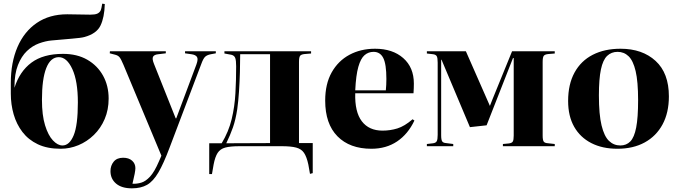

<svg xmlns="http://www.w3.org/2000/svg" viewBox="-20 -798 3709 1048"><path d="M311 14Q238 14 186.5 -10.5Q135 -35 102.5 -77.5Q70 -120 54.5 -174Q39 -228 39 -287V-345Q39 -457 75.5 -541.5Q112 -626 181 -673Q250 -720 347 -720Q379 -720 410.5 -719Q442 -718 473 -718Q499 -718 511 -723.5Q523 -729 529 -740Q532 -747 534 -756.5Q536 -766 538 -778L552 -776Q550 -703 528.5 -658.5Q507 -614 441 -596Q423 -591 373.5 -587Q324 -583 260 -577Q228 -574 192.5 -561Q157 -548 127 -519.5Q97 -491 78 -443Q59 -395 59 -323V-319Q87 -408 151.5 -456Q216 -504 324 -504Q401 -504 456.5 -472Q512 -440 542.5 -385Q573 -330 573 -260Q573 -199 551.5 -148.5Q530 -98 492.5 -61.5Q455 -25 408 -5.5Q361 14 311 14ZM321 -4Q359 -4 382 -59Q405 -114 405 -239Q405 -355 375 -420.5Q345 -486 301 -486Q256 -486 232.5 -426.5Q209 -367 209 -253Q209 -169 226 -114Q243 -59 269 -31.5Q295 -4 321 -4Z M700 230Q644 230 613.5 204Q583 178 583 136Q583 106 600.5 84.5Q618 63 652 63Q683 63 701 79Q719 95 719 120Q719 140 703 205Q727 206 751 199Q775 192 799 166Q823 140 847 84L861 52L654 -444Q641 -475 632.5 -485.5Q624 -496 606 -500L579 -507L580 -518H885V-507L844 -502Q822 -500 815.5 -488.5Q809 -477 821 -448L939 -152H942L1052 -446Q1063 -476 1055 -487.5Q1047 -499 1025 -502L990 -507V-518H1158V-507L1131 -502Q1110 -498 1099.5 -488Q1089 -478 1078 -447L906 7Q873 95 844.5 143.5Q816 192 782.5 211Q749 230 700 230Z M1672 151 1663 100Q1654 58 1639.5 36.5Q1625 15 1596.5 7.5Q1568 0 1518 0H1288Q1237 0 1209.5 7.5Q1182 15 1168 36.5Q1154 58 1146 100L1137 152H1122V-16H1190Q1228 -79 1244.5 -147.5Q1261 -216 1265 -289Q1269 -362 1269 -436Q1269 -468 1264 -481.5Q1259 -495 1243 -499L1205 -506V-518H1678V-506L1642 -503Q1623 -501 1617.5 -492.5Q1612 -484 1612 -460V-17H1687V147ZM1215 -16 1454 -17V-502H1291Q1291 -458 1289.5 -404.5Q1288 -351 1284.5 -298Q1281 -245 1275 -202Q1266 -144 1251.5 -102.5Q1237 -61 1215 -16Z M2007 14Q1889 14 1822 -54Q1755 -122 1755 -249Q1755 -340 1790.5 -403Q1826 -466 1887.5 -499Q1949 -532 2027 -532Q2123 -532 2181 -481Q2239 -430 2239 -342Q2239 -329 2238.5 -316.5Q2238 -304 2237 -289H1919Q1916 -187 1955 -136Q1994 -85 2068 -85Q2110 -85 2149 -97Q2188 -109 2232 -147L2242 -140Q2207 -66 2147.5 -26Q2088 14 2007 14ZM1919 -305H2086Q2089 -335 2089 -367Q2089 -448 2072 -481.5Q2055 -515 2019 -515Q1991 -515 1970 -497Q1949 -479 1936 -433.5Q1923 -388 1919 -305Z M2310 0V-12L2344 -16Q2359 -18 2364 -27.5Q2369 -37 2369 -62V-456Q2369 -482 2364 -491Q2359 -500 2344 -502L2310 -506V-518H2523L2654 -220L2669 -258L2775 -518H3008V-506L2972 -503Q2953 -501 2947.5 -492.5Q2942 -484 2942 -460V-58Q2942 -34 2947.5 -25.5Q2953 -17 2972 -16L3008 -12V0H2725V-12L2757 -15Q2774 -17 2779 -25.5Q2784 -34 2784 -58V-481H2780L2636 -114L2545 -104L2390 -472H2388V-60Q2388 -35 2393.5 -26.5Q2399 -18 2415 -17L2454 -12V0Z M3350 14Q3268 14 3207.5 -17Q3147 -48 3114 -106Q3081 -164 3081 -247Q3081 -338 3116 -402Q3151 -466 3215.5 -499Q3280 -532 3367 -532Q3486 -532 3558.5 -465.5Q3631 -399 3631 -272Q3631 -183 3596.5 -119Q3562 -55 3499 -20.5Q3436 14 3350 14ZM3366 -4Q3399 -4 3420.5 -26Q3442 -48 3452.5 -102Q3463 -156 3463 -251Q3463 -353 3449.5 -410Q3436 -467 3411 -491Q3386 -515 3351 -515Q3317 -515 3294 -493Q3271 -471 3260 -419Q3249 -367 3249 -277Q3249 -173 3263.5 -113.5Q3278 -54 3304 -29Q3330 -4 3366 -4Z"/></svg>

Font: Literata 72pt
Style: Bold
Weight: 700
Designer: Latin by Veronika Burian and Jose Scaglione. Greek by Irene Vlachou. Cyrillic by Vera Evstafieva.
Foundry: TypeTogether
Version: Version 3.002